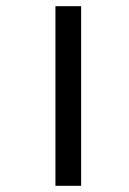

<svg xmlns="http://www.w3.org/2000/svg" viewBox="-20 -600 418 620"><path d="M242 -580H159V0H242Z"/></svg>

Font: Charger Monospace
Style: Regular
Weight: 400
Designer: Jasper
Foundry: Cannot Into Space Fonts
Version: Version 0.980